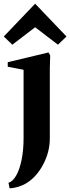

<svg xmlns="http://www.w3.org/2000/svg" viewBox="-34 -799 378 1036"><path d="M93.2 -53V-430.6L101.6 -420.8L7.8 -439V-463.4L228 -516L236.8 -499.8L234.8 -430.4V-51.8Q234.8 20.4 199 88.4Q163.2 156.4 107.8 189.8Q88.8 201.6 63.2 209.2Q37.6 216.8 17.8 216.8L11.8 187.2Q35.4 180.2 54 147Q72.6 113.8 82.9 61.6Q93.2 9.4 93.2 -53ZM-13.6 -602 155.6 -779 324.8 -602 278.8 -557.8 155.6 -652 32.4 -557.8Z"/></svg>

Font: Wittgenstein
Style: Regular
Weight: 400
Designer: Jörg Drees
Foundry: Jörg Drees
Version: Version 1.003;Glyphs 3.1.2 (3151)